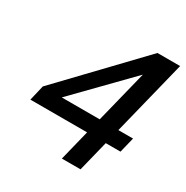

<svg xmlns="http://www.w3.org/2000/svg" viewBox="-163 -841 942 975"><g transform="rotate(30 308.0 -353.5)"><path d="M484.9 -179.2 440.4 0H331.1L375.5 -179.2H43L64 -268.6L483.4 -707H616.2L507.3 -268.6H593.3L571.3 -179.2ZM175.3 -268.6H397.9L474.1 -574.7Z"/></g></svg>

Font: Lesson One Medium
Style: Italic
Weight: 500
Italic angle: -14°
Designer: But Ko, Victor Gaultney, Annie Olsen, Julie Remington, Don Collingsworth, Eric Hays, Becca Hirsbrunner
Version: Version 1.100